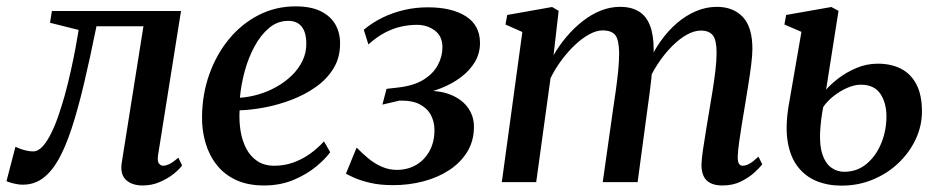

<svg xmlns="http://www.w3.org/2000/svg" viewBox="-52 -572 2948 603"><path d="M444.5 -85.5Q441.5 -65.5 447.2 -58.5Q453 -51.5 460 -51.5Q469 -51.5 480.8 -57.2Q492.5 -63 508 -77L520 -52.5Q512 -41 493.8 -26.2Q475.5 -11.5 450.2 -0.5Q425 10.5 396 10.5Q362 10.5 343.2 -7.5Q324.5 -25.5 330.5 -62L398.5 -489.5H251Q230.5 -388 211.5 -308Q192.5 -228 173 -168.8Q153.5 -109.5 132 -71.5Q110.5 -33 83 -12.5Q55.5 8 19.5 8Q5.5 8 -11.2 3.8Q-28 -0.5 -31.5 -3.5L-3.5 -111Q0.5 -109 9.5 -105.5Q18.5 -102 30 -99.2Q41.5 -96.5 51.5 -96.5Q68 -96.5 82.2 -112.5Q96.5 -128.5 109.2 -154.5Q122 -180.5 132.5 -211.8Q143 -243 151.5 -273Q162.5 -313.5 171.2 -353.2Q180 -393 186 -426Q192 -459 195 -478L105 -500.5L111 -537.5H516.5Z M985 -94Q970.5 -73.5 941 -49Q911.5 -24.5 870 -7Q828.5 10.5 777 10.5Q725.5 10.5 688.2 -7.2Q651 -25 627.5 -55.5Q604 -86 593 -124.8Q582 -163.5 582.5 -204.5Q583 -275.5 605.2 -338.2Q627.5 -401 667 -449Q706.5 -497 760 -524.5Q813.5 -552 876 -552Q924 -552 954.8 -537Q985.5 -522 1000.8 -496Q1016 -470 1016 -436.5Q1016.5 -392 995.8 -357.8Q975 -323.5 940.2 -299Q905.5 -274.5 863.5 -258.5Q821.5 -242.5 778.8 -234.5Q736 -226.5 700.5 -225.5Q698.5 -192 703.5 -161Q708.5 -130 721.5 -105.2Q734.5 -80.5 756.2 -66Q778 -51.5 809.5 -51.5Q840.5 -51.5 868.2 -61.2Q896 -71 920.5 -88.2Q945 -105.5 965.5 -128ZM853.5 -506.5Q820 -506.5 793.5 -484.5Q767 -462.5 747.5 -426.5Q728 -390.5 716.5 -348.2Q705 -306 701.5 -265Q731 -267 760.8 -275.8Q790.5 -284.5 817.2 -299.8Q844 -315 865 -335.5Q886 -356 898.2 -381.5Q910.5 -407 910 -436.5Q909.5 -471.5 895 -489Q880.5 -506.5 853.5 -506.5Z M1182.5 9.5Q1140.5 9.5 1109.5 2Q1078.5 -5.5 1059.5 -14.2Q1040.5 -23 1034.5 -26.5L1068 -108.5Q1085.5 -90.5 1104.8 -74.5Q1124 -58.5 1146.8 -48.5Q1169.5 -38.5 1194.5 -38.5Q1228 -38.5 1254.5 -53.8Q1281 -69 1296.8 -97.5Q1312.5 -126 1312.5 -163.5Q1312.5 -189.5 1301.2 -210.8Q1290 -232 1266 -244.5Q1242 -257 1202.5 -256L1149 -243.5L1162 -293L1197 -297Q1247 -302.5 1277.8 -321.5Q1308.5 -340.5 1323 -367.5Q1337.5 -394.5 1337.5 -423.5Q1337.5 -458.5 1313.5 -476.2Q1289.5 -494 1257.5 -494Q1233 -494 1208 -488.5Q1183 -483 1157.5 -469.8Q1132 -456.5 1105 -432.5L1090.5 -478.5Q1118 -501.5 1150 -517Q1182 -532.5 1217.8 -540.8Q1253.5 -549 1292 -549Q1367 -549 1411.2 -520.8Q1455.5 -492.5 1455.5 -437Q1455.5 -404.5 1439.5 -377.5Q1423.5 -350.5 1396 -329.8Q1368.5 -309 1333.2 -295Q1298 -281 1260 -275.5L1258.5 -284.5Q1314.5 -291 1354.2 -277.8Q1394 -264.5 1415.2 -237Q1436.5 -209.5 1436.5 -174Q1436.5 -130 1415.8 -95.8Q1395 -61.5 1359.2 -38Q1323.5 -14.5 1278 -2.5Q1232.5 9.5 1182.5 9.5Z M1702.5 -538 1686.5 -398.5Q1704 -429 1727.2 -456.5Q1750.5 -484 1777.5 -505.2Q1804.5 -526.5 1834.2 -538.5Q1864 -550.5 1895.5 -550.5Q1931 -550.5 1954.5 -536Q1978 -521.5 1989.5 -491.5Q2001 -461.5 2001 -415Q2001 -408.5 2000.2 -399.2Q1999.5 -390 1998.2 -379.2Q1997 -368.5 1995.5 -357L1980.5 -367Q1998.5 -408 2022.2 -441.8Q2046 -475.5 2074.5 -499.8Q2103 -524 2134.5 -537.2Q2166 -550.5 2199.5 -550.5Q2250.5 -550.5 2280.8 -518.8Q2311 -487 2311 -418.5Q2311 -398.5 2307.2 -368.8Q2303.5 -339 2298.2 -306Q2293 -273 2288 -243Q2283.5 -215.5 2278.5 -185.8Q2273.5 -156 2269.8 -129Q2266 -102 2265 -82Q2264.5 -65.5 2268.5 -58.5Q2272.5 -51.5 2280.5 -51.5Q2290.5 -51.5 2302 -58Q2313.5 -64.5 2330 -80L2342 -56Q2335 -46.5 2318 -30.8Q2301 -15 2275.5 -2.2Q2250 10.5 2217 10.5Q2193.5 10.5 2178.8 2.8Q2164 -5 2157.5 -19.5Q2151 -34 2151 -54Q2151.5 -71.5 2155.5 -99.8Q2159.5 -128 2165 -160.5Q2170.5 -193 2175.5 -224Q2180.5 -253.5 2185.8 -286.2Q2191 -319 2194.8 -350.2Q2198.5 -381.5 2198.5 -406Q2198.5 -446 2186.8 -461Q2175 -476 2149 -476Q2128.5 -476 2105 -463Q2081.5 -450 2057.8 -426Q2034 -402 2013 -370Q1992 -338 1977 -299.5L1997 -367.5Q1996 -347 1993.5 -324Q1991 -301 1988 -278.2Q1985 -255.5 1982 -234L1950.5 0H1841L1872.5 -222.5Q1877 -253 1881.8 -286Q1886.5 -319 1889.5 -350.2Q1892.5 -381.5 1892.5 -405Q1892 -446.5 1880.5 -461.5Q1869 -476.5 1840.5 -476.5Q1821.5 -476.5 1799.2 -464.5Q1777 -452.5 1754.2 -431.2Q1731.5 -410 1711.5 -383Q1691.5 -356 1677 -326.5L1632 0H1524L1588.5 -471.5L1535.5 -495L1541 -525L1682 -550Z M2591 11Q2547.5 11 2512.2 -3.5Q2477 -18 2453.5 -48.5Q2430 -79 2422 -126Q2414 -173 2424.5 -238L2465 -472L2411.5 -495L2417 -525L2559 -550L2581.5 -538L2542.5 -290.5Q2556.5 -307 2581.2 -326Q2606 -345 2637.8 -358.5Q2669.5 -372 2705 -372Q2746.5 -372 2777.5 -356.2Q2808.5 -340.5 2826 -307.2Q2843.5 -274 2843.5 -222Q2843.5 -176.5 2823.8 -134.5Q2804 -92.5 2769.5 -59.8Q2735 -27 2689.2 -8Q2643.5 11 2591 11ZM2599.5 -32.5Q2640 -32.5 2669.8 -57.5Q2699.5 -82.5 2715.8 -122.5Q2732 -162.5 2732 -206Q2732 -249 2712.8 -277.5Q2693.5 -306 2651.5 -306Q2631.5 -306 2608.8 -296Q2586 -286 2566 -270.2Q2546 -254.5 2533.5 -236Q2529.5 -216.5 2527 -195.5Q2524.5 -174.5 2523.5 -154Q2522 -113 2531.2 -86Q2540.5 -59 2558.5 -45.8Q2576.5 -32.5 2599.5 -32.5Z"/></svg>

Font: Merriweather 60pt Medium
Style: Italic
Weight: 500
Italic angle: -7.8°
Version: Version 2.101